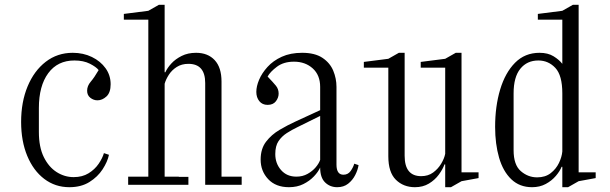

<svg xmlns="http://www.w3.org/2000/svg" viewBox="-20 -770 2540 800"><path d="M269 10Q210 10 164.5 -24.5Q119 -59 93.5 -120.5Q68 -182 68 -262Q68 -345 95 -410Q122 -475 170.5 -512.5Q219 -550 283 -550Q327 -550 363 -532.5Q399 -515 420 -485.5Q441 -456 441 -419Q441 -384 423.5 -368Q406 -352 386 -352Q370 -352 356.5 -362.5Q343 -373 343 -392Q343 -412 358 -429.5Q373 -447 391 -478Q381 -491 354.5 -504.5Q328 -518 290 -518Q220 -518 181 -465Q142 -412 142 -320V-220Q142 -157 162.5 -115.5Q183 -74 216 -53Q249 -32 287 -32Q323 -32 349 -48Q375 -64 391 -87.5Q407 -111 413 -132L434 -125Q428 -96 407.5 -64.5Q387 -33 352.5 -11.5Q318 10 269 10Z M514 0V-34H598V-688H496V-712L598 -725L642 -750H666V-469H669Q677 -487 694 -505.5Q711 -524 737 -537Q763 -550 797 -550Q846 -550 874.5 -519.5Q903 -489 903 -430V-34H987V0H835V-424Q835 -504 765 -504Q737 -504 716.5 -491Q696 -478 683.5 -458.5Q671 -439 666 -421V-34H725V-33H765V0Z M1184 10Q1129 10 1097.5 -23.5Q1066 -57 1066 -105Q1066 -150 1088.5 -179.5Q1111 -209 1145 -229Q1179 -249 1212 -264L1314 -311V-408Q1314 -457 1283 -485Q1252 -513 1205 -513Q1162 -513 1134 -492Q1106 -471 1095 -451Q1118 -427 1129.5 -413Q1141 -399 1141 -380Q1141 -363 1129.5 -348Q1118 -333 1095 -333Q1073 -333 1060.5 -348.5Q1048 -364 1048 -387Q1048 -410 1059.5 -437.5Q1071 -465 1094.5 -491Q1118 -517 1154 -533.5Q1190 -550 1239 -550Q1292 -550 1323.5 -529Q1355 -508 1368.5 -475.5Q1382 -443 1382 -408V-84Q1382 -42 1411 -42Q1430 -42 1441 -57.5Q1452 -73 1456 -88L1474 -82Q1471 -62 1460 -40.5Q1449 -19 1430.5 -4.5Q1412 10 1385 10Q1355 10 1334.5 -10Q1314 -30 1314 -72Q1306 -54 1288 -35Q1270 -16 1244 -3Q1218 10 1184 10ZM1127 -128Q1127 -89 1151 -61.5Q1175 -34 1215 -34Q1241 -34 1261.5 -45.5Q1282 -57 1295.5 -73Q1309 -89 1314 -104V-287L1219 -240Q1196 -229 1175 -215.5Q1154 -202 1140.5 -182Q1127 -162 1127 -128Z M1879 -550H1903V-52H1974V-28L1903 -15L1859 10H1835V-85H1832Q1825 -65 1808.5 -42.5Q1792 -20 1767 -5Q1742 10 1709 10Q1661 10 1629.5 -21Q1598 -52 1598 -119V-488H1496V-512L1598 -525L1642 -550H1666V-121Q1666 -36 1735 -36Q1764 -36 1784.5 -51Q1805 -66 1818 -87.5Q1831 -109 1835 -129V-488H1733V-512L1835 -525Z M2197 10Q2145 10 2110.5 -23Q2076 -56 2059.5 -113Q2043 -170 2043 -241Q2043 -327 2064 -397Q2085 -467 2126 -508.5Q2167 -550 2228 -550Q2263 -550 2286.5 -535.5Q2310 -521 2323 -504V-688H2221V-712L2323 -725L2367 -750H2391V-52H2462V-28L2391 -15L2347 10H2323V-75H2320Q2313 -57 2296 -37Q2279 -17 2254 -3.5Q2229 10 2197 10ZM2218 -31Q2252 -31 2274.5 -48.5Q2297 -66 2309 -91Q2321 -116 2323 -139V-381Q2323 -456 2294 -487Q2265 -518 2223 -518Q2176 -518 2148 -483.5Q2120 -449 2120 -381V-144Q2120 -83 2150 -57Q2180 -31 2218 -31Z"/></svg>

Font: Xanh Mono
Style: Regular
Weight: 400
Monospace: yes
Designer: Lam Bao, Duy Dao
Foundry: Yellow Type Foundry
Version: Version 3.101; ttfautohint (v1.8.3)